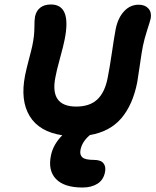

<svg xmlns="http://www.w3.org/2000/svg" viewBox="-20 -647 695 856"><path d="M348.1 189Q266.1 189 229.7 151.1Q193.4 113.3 207 46.9Q216.8 -2.9 257.8 -43.9Q154.8 -59.6 112.3 -129.4Q69.8 -199.2 91.8 -311Q97.2 -337.9 109.1 -383.1Q121.1 -428.2 124 -442.9Q133.3 -487.3 133.3 -522.5Q133.3 -557.6 136.2 -573.2Q141.6 -599.1 159.7 -613Q177.7 -627 207 -627Q299.8 -627 268.1 -470.2Q263.7 -446.3 247.6 -387.7Q231.4 -329.1 227.1 -303.2Q200.7 -171.9 319.8 -171.9Q379.4 -171.9 413.3 -203.1Q447.3 -234.4 460 -299.8Q469.2 -346.2 479 -413.3Q488.8 -480.5 496.1 -519Q506.3 -567.9 533.4 -596.9Q560.5 -626 598.1 -626Q626.5 -626 641.6 -609.1Q656.7 -592.3 651.9 -564.9Q648.9 -551.8 636.2 -512.7Q623.5 -473.6 617.2 -441.9Q611.8 -416 604 -360.4Q596.2 -304.7 591.8 -279.8Q571.8 -179.2 520.8 -119.6Q469.7 -60.1 380.9 -44.9Q346.2 -16.1 338.9 21Q334.5 43.9 347.7 54.9Q360.8 65.9 398.9 65.9Q429.7 65.9 441.4 81.1Q453.1 96.2 448.2 120.1Q441.4 155.3 414.6 172.1Q387.7 189 348.1 189Z"/></svg>

Font: Shantell Sans Irregular
Style: Italic
Weight: 600
Italic angle: -11.31°
Designer: Stephen Nixon, Anya Danilova, Shantell Martin
Foundry: Arrow Type
Version: Version 1.006;[9816181b4]